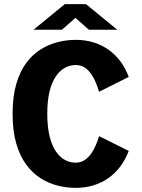

<svg xmlns="http://www.w3.org/2000/svg" viewBox="-20 -899 690 930"><path d="M346 11Q303.5 11 260 0.2Q216.5 -10.5 177.2 -35.2Q138 -60 107.2 -101.5Q76.5 -143 58.8 -203.8Q41 -264.5 41 -348Q41 -431.5 58.8 -492.2Q76.5 -553 107.2 -594.2Q138 -635.5 177.5 -660Q217 -684.5 260.5 -695.2Q304 -706 346.5 -706Q392 -706 431.8 -694Q471.5 -682 504.5 -659Q537.5 -636 562.5 -602.8Q587.5 -569.5 603.5 -526.5L460 -454.5Q454 -474.5 445 -496.8Q436 -519 422.8 -539Q409.5 -559 390.8 -571.5Q372 -584 346.5 -584Q320 -584 295.2 -571Q270.5 -558 251 -529.8Q231.5 -501.5 220.2 -456.8Q209 -412 209 -348Q209 -284 220.2 -238.8Q231.5 -193.5 251 -165.2Q270.5 -137 295 -124Q319.5 -111 346 -111Q371.5 -111 390.2 -123.8Q409 -136.5 422.5 -156.2Q436 -176 445 -198Q454 -220 460 -239.5L603.5 -168Q587.5 -125.5 562.5 -92.2Q537.5 -59 504.5 -36Q471.5 -13 431.8 -1Q392 11 346 11ZM142.5 -755 294 -879H396.5L548 -755H410.5L345.5 -812.5L280 -755Z"/></svg>

Font: Trispace Thin
Style: Bold
Weight: 700
Version: Version 1.210